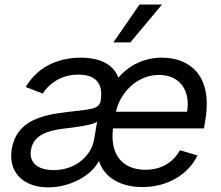

<svg xmlns="http://www.w3.org/2000/svg" viewBox="-20 -804 965 837"><path d="M600.9 11.4C711.6 11.4 801.1 -44 840.9 -126.4L764.2 -149.1C733 -92.3 679 -63.9 613.6 -63.9C516 -63.9 458.1 -127.8 472.7 -244.3H869.3L875 -279.8C909.1 -483 799.7 -552.6 686.1 -552.6C608.7 -552.6 544 -520.6 496.1 -465.6C467 -541.5 383.9 -552.6 332.4 -552.6C250 -552.6 150.6 -524.1 92.3 -424.7L166.2 -396.3C191.8 -436.1 242.9 -478.7 322.4 -478.7C399.1 -478.7 430.4 -437.5 419 -367.9V-365.1C411.9 -325.3 370.7 -328.1 269.9 -315.3C166.2 -302.6 52.6 -279.8 31.2 -154.8C14.2 -48.3 86.6 12.8 190.3 12.8C285.5 12.8 377.8 -38.4 409.1 -99.4H412.3C435.4 -32 502.5 11.4 600.9 11.4ZM115.1 -150.6C125 -214.5 187.5 -234.4 254.3 -242.9C289.8 -247.2 386.4 -257.1 403.4 -274.1L390.6 -197.4C379.3 -129.3 313.9 -62.5 214.5 -62.5C147.7 -62.5 105.1 -92.3 115.1 -150.6ZM474.4 -619.3H548.3L686.1 -784.1H588.1ZM485.4 -316.8C504.3 -401.3 577.4 -477.3 673.3 -477.3C764.2 -477.3 811.1 -409.1 795.5 -316.8Z"/></svg>

Font: Magic Ui Pro
Style: Italic
Weight: 400
Italic angle: -9.39999°
Designer: Stefan Endress, Andreas Faust
Version: Version 1.000;FEAKit 1.0